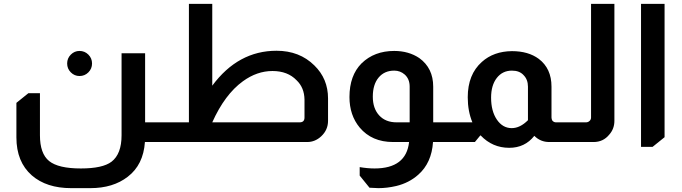

<svg xmlns="http://www.w3.org/2000/svg" viewBox="-20 -736 3533 995"><path d="M392 -472Q419 -472 438 -453Q457 -434 457 -407Q457 -380 438 -361Q419 -342 392 -342Q366 -342 347 -361Q328 -380 328 -407Q328 -434 347 -453Q366 -472 392 -472ZM732 -460V-102H782V0H731Q723 118 642 180Q566 239 448 239H349Q221 239 145 173Q65 103 65 -24V-203L127 -253H187V-35Q187 60 234.5 98.5Q282 137 399 137Q512 137 558 102Q610 62 610 -35V-460Z M1080 -716V-292Q1214 -473 1413 -473Q1532 -473 1609 -397Q1680 -328 1680 -226V-110Q1680 -63 1645 -30Q1613 0 1572 0H779V-102H959V-716ZM1558 -220Q1557 -282 1517 -320Q1471 -368 1392 -368Q1312 -368 1239 -315Q1145 -247 1080 -102H1533Q1558 -102 1558 -127Z M2017 0Q1907 0 1844 -75Q1791 -139 1791 -233Q1791 -345 1854 -408Q1920 -472 2023 -472Q2098 -472 2153 -435Q2225 -383 2225 -287V-102H2257V0H2224Q2217 108 2148 169Q2100 212 2033 228Q1986 239 1941 239Q1926 239 1898 237H1895L1844 174V130Q1885 137 1921 137Q2085 137 2100 0ZM2103 -287Q2103 -327 2077 -350Q2054 -370 2023 -370Q1972 -370 1942 -334Q1912 -298 1912 -235Q1912 -174 1945 -138Q1978 -102 2035 -102H2103Z M2428 -102Q2404 -160 2404 -232Q2404 -350 2477 -415Q2538 -470 2633 -471Q2718 -471 2772 -431Q2838 -381 2838 -287V-127Q2838 -118 2843 -110Q2851 -102 2861 -102H2870V0H2826Q2781 0 2749 -32Q2700 30 2619 30Q2532 30 2471 -34H2469L2441 0H2250V-102ZM2716 -287Q2716 -324 2693 -347Q2672 -370 2633 -370Q2584 -370 2554.5 -332Q2525 -294 2525 -230Q2525 -160 2555 -116Q2585 -72 2632 -72Q2675 -72 2716 -113Z M3164 -716V-110Q3164 -68 3137 -38Q3106 0 3056 0H2863V-102H3017Q3028 -102 3036 -110Q3043 -117 3043 -127V-716Z M3424 -716V-25L3362 25H3302V-716Z"/></svg>

Font: Almarai Bold
Style: Regular
Weight: 700
Designer: Boutros International 2019
Foundry: Created by Boutros International 2019
Version: Version 1.10